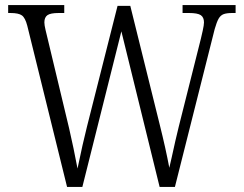

<svg xmlns="http://www.w3.org/2000/svg" viewBox="-20 -733 955 753"><path d="M87 -632Q79 -663 66 -672.5Q53 -682 21 -682H12V-713H232V-682H210Q178 -682 166 -673.5Q154 -665 154 -645Q154 -635 158.5 -616Q163 -597 165 -589L251 -230Q269 -152 284 -72Q305 -173 321 -236L441 -710H491L607 -242Q630 -150 644 -75L653 -114Q669 -188 681 -236L768 -582Q770 -590 775 -612.5Q780 -635 780 -645Q780 -665 767.5 -673.5Q755 -682 721 -682H696V-713H904V-682H891Q869 -682 857 -677.5Q845 -673 837.5 -660Q830 -647 822 -619L666 0H606L456 -610L303 0H243Z"/></svg>

Font: Noto Serif NarrowLight
Style: Regular
Weight: 300
Width: 4
Designer: Monotype Design Team
Foundry: Monotype Imaging Inc.
Version: Version 1.001